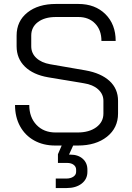

<svg xmlns="http://www.w3.org/2000/svg" viewBox="-20 -728 667 971"><path d="M577 -218V-154Q577 -81 521 -36.5Q465 8 374 8H350L329 54H336Q375 54 398.5 75Q422 96 422 130V141Q422 178 393 200.5Q364 223 317 223H262V175H315Q337 175 351 165.5Q365 156 365 141V130Q365 115 352.5 105.5Q340 96 320 96H273V52L292 8H259Q199 8 153 -17.5Q107 -43 81.5 -89.5Q56 -136 56 -197H128Q128 -135 164.5 -96.5Q201 -58 261 -58H372Q431 -58 467 -84.5Q503 -111 503 -154V-218Q503 -252 476.5 -276Q450 -300 404 -307L224 -337Q148 -350 106 -391Q64 -432 64 -494V-548Q64 -621 118.5 -664.5Q173 -708 263 -708H376Q461 -708 513 -656.5Q565 -605 565 -521H493Q493 -576 461 -609Q429 -642 376 -642H263Q206 -642 172 -616.5Q138 -591 138 -548V-494Q138 -459 163.5 -435Q189 -411 234 -403L413 -372Q491 -358 534 -318.5Q577 -279 577 -218Z"/></svg>

Font: Bai Jamjuree
Style: Regular
Weight: 400
Designer: Katatrad Aksorn Co.,Ltd.
Foundry: Cadson Demak Co.,Ltd.
Version: Version 1.000; ttfautohint (v1.6)